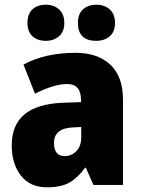

<svg xmlns="http://www.w3.org/2000/svg" viewBox="-20 -788 600 818"><path d="M390 -614Q425 -614 447.5 -633.5Q470 -653 470 -690Q470 -728 447.5 -748Q425 -768 390 -768Q356 -768 334 -748.5Q312 -729 312 -690Q312 -614 390 -614ZM175 -614Q209 -614 231.5 -633.5Q254 -653 254 -690Q254 -728 231.5 -748Q209 -768 175 -768Q140 -768 118.5 -748.5Q97 -729 97 -690Q97 -653 118.5 -633.5Q140 -614 175 -614ZM326 -201Q326 -166 305.5 -144.5Q285 -123 256 -123Q210 -123 210 -179Q210 -241 289 -245L326 -247ZM80 -513 129 -389Q211 -430 266 -430Q325 -430 325 -363V-353L243 -350Q30 -340 30 -169Q30 -90 69 -40Q108 10 180 10Q240 10 275.5 -10Q311 -30 342 -73H346L378 0H504V-363Q504 -462 450 -512.5Q396 -563 302 -563Q172 -563 80 -513Z"/></svg>

Font: Noto Sans UI SemiCondensed Black
Style: Regular
Weight: 900
Width: 4
Designer: Monotype Design Team
Foundry: Monotype Imaging Inc.
Version: 1.001